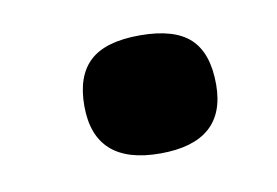

<svg xmlns="http://www.w3.org/2000/svg" viewBox="-35 -195 365 253"><g transform="rotate(-10 148.0 -68.0)"><path d="M75 -68Q75 -108 96 -127.5Q117 -147 163 -147Q209 -147 230 -127.5Q251 -108 251 -66Q251 11 163 11Q75 11 75 -68Z"/></g></svg>

Font: Passion One
Style: Regular
Weight: 400
Designer: Alejandro Lo Celso
Foundry: Fontstage
Version: Version 1.002